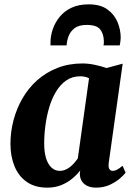

<svg xmlns="http://www.w3.org/2000/svg" viewBox="-20 -852 616 882"><path d="M479.5 -104Q477 -83.5 482.5 -75.2Q488 -67 498.5 -67Q506.5 -67 516.8 -72Q527 -77 543 -90.5L557 -59Q550.5 -49.5 531.8 -33Q513 -16.5 484.8 -3.2Q456.5 10 420.5 10Q388 10 368 -6.2Q348 -22.5 346.5 -52.5L348.5 -69Q333.5 -49.5 311.5 -31.2Q289.5 -13 261 -1.5Q232.5 10 197 10Q140.5 10 102.8 -16.5Q65 -43 46.5 -88.8Q28 -134.5 28 -191Q28 -246.5 42.2 -300.2Q56.5 -354 83.8 -401Q111 -448 151.2 -483.8Q191.5 -519.5 243.8 -540Q296 -560.5 359 -560.5Q387 -560.5 417.5 -553.8Q448 -547 469.5 -539.5L543.5 -559.5ZM389 -492.5Q380.5 -497 370.2 -499.2Q360 -501.5 348.5 -501.5Q312 -501.5 284.8 -482.8Q257.5 -464 238 -432Q218.5 -400 206.5 -360Q194.5 -320 188.8 -277Q183 -234 183 -193.5Q183 -152 192 -124Q201 -96 217.2 -81.5Q233.5 -67 255 -67Q267.5 -67 279 -71.8Q290.5 -76.5 301 -84.5Q311.5 -92.5 320.8 -103Q330 -113.5 337.5 -124.5ZM212 -643.5Q212 -648 212 -652Q212 -656 212 -661Q212.5 -689 222.8 -718.8Q233 -748.5 254 -774.5Q275 -800.5 308 -816.2Q341 -832 387.5 -832Q441 -832 473 -809Q505 -786 519.8 -750.8Q534.5 -715.5 534.5 -678.5Q534 -668.5 532.8 -659.5Q531.5 -650.5 530 -643.5H455.5Q456.5 -648.5 457 -653.5Q457.5 -658.5 457 -665Q456 -697 440 -717.2Q424 -737.5 378 -737.5Q342.5 -737.5 323 -722.8Q303.5 -708 295.2 -686.2Q287 -664.5 286 -643.5Z"/></svg>

Font: Merriweather 36pt ExtraBold
Style: Italic
Weight: 800
Italic angle: -7.8°
Version: Version 2.101